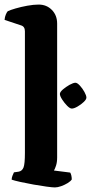

<svg xmlns="http://www.w3.org/2000/svg" viewBox="-34 -820 398 840"><path d="M206 0Q196 0 170 -3.5Q144 -7 113 -12.5Q82 -18 55 -24Q28 -30 17 -34Q17 -42 20.5 -51Q24 -60 27 -66L48 -69Q63 -72 69 -87.5Q75 -103 75 -151V-683Q75 -704 58 -709L-14 -733Q-13 -746 -8.5 -756.5Q-4 -767 0 -771Q10 -776 34 -783Q58 -790 85.5 -795Q113 -800 135 -800Q170 -800 193 -776.5Q216 -753 216 -717V-131Q216 -110 211 -95Q206 -80 202 -74L273 -65Q276 -61 278 -52.5Q280 -44 280 -35Q275 -27 262 -19Q249 -11 233.5 -5.5Q218 0 206 0ZM280 -345Q272 -345 260 -357Q248 -369 238 -384.5Q228 -400 228 -409Q228 -417 241 -428.5Q254 -440 270.5 -449Q287 -458 296 -458Q304 -458 315.5 -445.5Q327 -433 335.5 -417.5Q344 -402 344 -393Q344 -385 332.5 -374Q321 -363 305.5 -354Q290 -345 280 -345Z"/></svg>

Font: Texturina 72pt ExtraBold
Style: Regular
Weight: 800
Designer: Guillermo Torres Carreño
Foundry: Omnibus-Type
Version: Version 1.002; ttfautohint (v1.8.3)